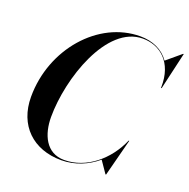

<svg xmlns="http://www.w3.org/2000/svg" viewBox="-135 -890 1015 1030"><g transform="rotate(20 372.5 -375.0)"><path d="M321.5 10C399.5 10 469.5 -20 525 -67L571 0H574.5L629.5 -212.5H626C573 -90 462.5 3.5 336 3.5C232 3.5 191.5 -90.5 191.5 -190C191.5 -409.5 305 -753 511.5 -753C609.5 -753 695.5 -685 692.5 -542L692 -537.5H696L745 -750H741.5L660 -681.5C624.5 -733 565.5 -760 494 -760C256 -760 53.5 -528 53.5 -255C53.5 -92 160.5 10 321.5 10Z"/></g></svg>

Font: Bodoni* 48pt Medium
Style: Italic
Weight: 500
Italic angle: -13°
Version: Version 2.3